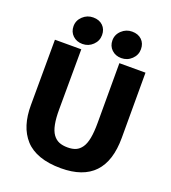

<svg xmlns="http://www.w3.org/2000/svg" viewBox="-168 -1082 1083 1214"><g transform="rotate(20 373.0 -475.0)"><path d="M502.4 -777.3Q463.4 -777.3 437.7 -801.8Q412.1 -826.2 412.1 -864.3Q412.1 -903.3 441.7 -930.9Q471.2 -958.5 511.2 -958.5Q552.2 -958.5 576.7 -934.8Q601.1 -911.1 601.1 -872.1Q601.1 -833 572 -805.2Q543 -777.3 502.4 -777.3ZM241.2 -777.3Q201.7 -777.3 176 -801.8Q150.4 -826.2 150.4 -864.3Q150.4 -903.3 179.9 -930.9Q209.5 -958.5 249.5 -958.5Q290.5 -958.5 314.9 -934.8Q339.4 -911.1 339.4 -872.1Q339.4 -833 310.5 -805.2Q281.7 -777.3 241.2 -777.3ZM381.8 7.8Q298.8 7.8 238 -13.7Q177.2 -35.2 140.1 -76.4Q103 -117.7 85.2 -174.3Q67.4 -231 67.9 -304.2L69.3 -743.2H246.6L245.1 -340.8Q244.6 -280.3 252.7 -239Q260.7 -197.8 277.8 -174.1Q294.9 -150.4 318.8 -140.4Q342.8 -130.4 377 -130.4Q409.2 -130.4 431.6 -140.1Q454.1 -149.9 470.7 -173.6Q487.3 -197.3 495.1 -238.5Q502.9 -279.8 502.9 -340.8V-743.2H678.7V-304.7Q678.7 7.8 381.8 7.8Z"/></g></svg>

Font: HaufeMerriweatherSans
Style: Bold
Weight: 700
Designer: Eben Sorkin
Foundry: Eben Sorkin
Version: Version 1.56